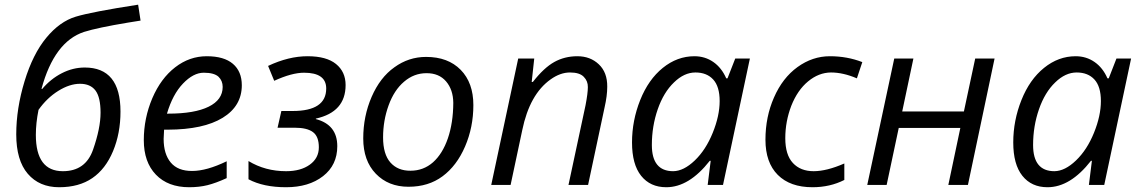

<svg xmlns="http://www.w3.org/2000/svg" viewBox="-20 -783 4828 813"><path d="M246.1 -58.1Q342.3 -58.1 374 -149.2Q405.8 -240.2 405.8 -305.7Q405.8 -371.1 384.3 -399.7Q362.8 -428.2 318.8 -428.2Q274.9 -428.2 226.8 -398.2Q178.7 -368.2 143.1 -317.9Q131.8 -261.7 131.8 -211.9Q131.8 -58.1 246.1 -58.1ZM338.9 -497.1Q490.2 -497.1 490.2 -310.5Q490.2 -218.8 458.7 -143.1Q427.2 -67.4 370.8 -28.8Q314.5 9.8 230.5 9.8Q146.5 9.8 97.7 -47.1Q48.8 -104 48.8 -213.9Q48.8 -323.7 84 -439Q119.1 -554.2 176 -623Q232.9 -691.9 300.8 -712.4Q368.7 -732.9 564.9 -763.2L575.2 -695.8L523.4 -687.5Q393.6 -666 335.9 -647.9Q210 -606.4 155.8 -407.2L158.2 -405.8Q194.3 -448.7 241.5 -472.9Q288.6 -497.1 338.9 -497.1Z M687 -301.8H692.9Q803.7 -301.8 863.3 -331.1Q922.9 -360.4 922.9 -415Q922.9 -440.9 905.3 -458Q886.7 -475.1 842.8 -475.1Q798.8 -475.1 754.9 -429.2Q710.9 -383.3 687 -301.8ZM793.9 -59.1Q855 -59.1 939.9 -100.1V-28.8Q894 -7.8 858.9 1Q823.7 9.8 781.2 9.8Q691.4 9.8 640.1 -43.5Q588.9 -96.7 588.9 -189.5Q588.9 -282.2 625 -367.2Q661.1 -451.2 721.7 -498Q782.2 -544.9 855.5 -544.9Q928.7 -544.9 966.3 -512.7Q1003.9 -480.5 1003.9 -421.9Q1003.9 -334 922.9 -284.2Q841.8 -234.4 690.9 -233.9H674.8L672.9 -194.8Q672.9 -130.9 703.1 -94.7Q733.4 -58.6 793.9 -59.1Z M1361.3 -408.2Q1361.3 -475.1 1267.6 -475.1Q1215.8 -475.1 1141.1 -440.9L1115.2 -503.9Q1202.1 -544.9 1282.2 -544.9Q1362.3 -544.9 1402.8 -512Q1443.4 -479 1443.4 -422.9Q1443.4 -308.6 1317.4 -280.8V-278.8Q1408.2 -254.9 1408.2 -164.1Q1408.2 -84 1347.9 -37.1Q1287.6 9.8 1191.4 9.8Q1095.2 9.8 1032.2 -23.9V-101.1Q1103 -58.1 1191.4 -58.1Q1253.4 -58.1 1291.7 -85.7Q1330.1 -113.3 1330.1 -159.2Q1330.1 -205.1 1305.2 -223.6Q1280.3 -242.2 1228 -242.2H1155.3L1171.4 -313H1219.2Q1361.3 -313 1361.3 -408.2Z M1899.4 -347.2Q1898.9 -403.3 1868.7 -438.5Q1838.4 -473.6 1785.6 -473.1Q1732.9 -473.1 1690.9 -437Q1648.9 -401.4 1625.5 -336.9Q1602.1 -272.5 1602.1 -201.2Q1602.1 -129.9 1633.3 -94.7Q1664.6 -59.6 1718.3 -60.1Q1772.9 -60.1 1813.5 -95.7Q1854 -131.8 1876.5 -197.3Q1898.9 -262.7 1899.4 -347.2ZM1784.2 -542Q1877 -542 1930.7 -487.3Q1984.4 -432.6 1984.4 -337.9Q1984.4 -244.1 1949.2 -162.6Q1914.1 -81.1 1854 -36.6Q1794.4 7.8 1709.5 7.8Q1624.5 7.8 1571.3 -47.4Q1518.1 -102.5 1518.1 -196.8Q1518.1 -291 1553.7 -373Q1589.4 -455.1 1649.9 -498Q1710.4 -542 1784.2 -542Z M2469.2 -414.1Q2469.7 -439.5 2452.1 -457.5Q2434.6 -476.1 2393.6 -476.1Q2352.5 -476.1 2311.5 -446.8Q2222.7 -383.8 2191.4 -231.9L2142.1 0H2060.1L2174.3 -535.2H2242.2L2231.4 -436H2236.3Q2283.2 -496.1 2327.1 -520.5Q2371.1 -544.9 2424.8 -544.9Q2479.5 -544.9 2515.6 -510.7Q2551.8 -476.6 2551.3 -416Q2551.3 -377.4 2540 -328.1L2470.2 0H2387.2L2459.5 -337.9Q2469.2 -388.7 2469.2 -414.1Z M2740.2 -168.9Q2740.2 -58.1 2830.6 -58.1Q2875 -58.6 2921.9 -103.5Q2968.8 -148.4 2998 -220.7Q3027.3 -293 3027.3 -355Q3027.3 -416.5 3000 -446.3Q2972.7 -476.1 2924.8 -476.1Q2877 -476.1 2834 -434.1Q2790 -392.1 2765.1 -320.3Q2740.2 -248.5 2740.2 -168.9ZM2920.4 -544.9Q2965.3 -544.9 3000.5 -520.5Q3035.6 -496.1 3055.2 -451.2H3060.5L3093.3 -535.2H3155.3L3041.5 0H2976.6L2989.3 -102.1H2985.4Q2897.9 9.8 2801.3 9.8Q2733.4 9.8 2694.8 -38.6Q2656.2 -86.9 2656.2 -179.7Q2656.2 -272.5 2690.9 -359.4Q2725.6 -446.3 2786.6 -495.6Q2847.7 -544.9 2920.4 -544.9Z M3425.3 -58.1Q3480.5 -58.1 3555.2 -90.8V-21Q3494.6 9.8 3420.4 9.8Q3325.7 9.8 3273.4 -42.5Q3221.2 -94.7 3221.2 -191.4Q3221.2 -288.1 3257.3 -370.1Q3293.5 -453.1 3356.9 -499Q3420.4 -544.9 3494.1 -544.9Q3567.4 -544.9 3631.3 -520L3608.4 -451.2Q3550.3 -476.1 3498.5 -476.1Q3446.8 -475.6 3401.9 -438.5Q3356.9 -401.4 3330.6 -335Q3305.2 -268.6 3305.2 -197.8Q3305.2 -127.4 3337.4 -92.8Q3369.6 -58.1 3425.3 -58.1Z M3847.7 -535.2 3800.3 -311H4061.5L4109.4 -535.2H4191.4L4078.6 0H3995.6L4046.4 -241.2H3785.6L3734.4 0H3652.3L3766.6 -535.2Z M4354.5 -168.9Q4354.5 -58.1 4444.8 -58.1Q4489.3 -58.6 4536.1 -103.5Q4583 -148.4 4612.3 -220.7Q4641.6 -293 4641.6 -355Q4641.6 -416.5 4614.3 -446.3Q4586.9 -476.1 4539.1 -476.1Q4491.2 -476.1 4448.2 -434.1Q4404.3 -392.1 4379.4 -320.3Q4354.5 -248.5 4354.5 -168.9ZM4534.7 -544.9Q4579.6 -544.9 4614.7 -520.5Q4649.9 -496.1 4669.4 -451.2H4674.8L4707.5 -535.2H4769.5L4655.8 0H4590.8L4603.5 -102.1H4599.6Q4512.2 9.8 4415.5 9.8Q4347.7 9.8 4309.1 -38.6Q4270.5 -86.9 4270.5 -179.7Q4270.5 -272.5 4305.2 -359.4Q4339.8 -446.3 4400.9 -495.6Q4461.9 -544.9 4534.7 -544.9Z"/></svg>

Font: OpenSans-Italic
Style: Italic
Weight: 400
Italic angle: -12°
Foundry: Ascender Corporation
Version: Version 1.10